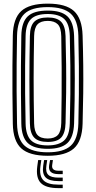

<svg xmlns="http://www.w3.org/2000/svg" viewBox="-20 -828 514 1031"><path d="M236.5 8.5Q137.8 8.5 94.1 -31.4Q50.5 -71.2 48.8 -163.2Q47.2 -251.2 46.8 -326.4Q46.2 -401.5 46.8 -476.1Q47.2 -550.8 48.8 -637Q50.5 -728.8 94.1 -768.6Q137.8 -808.5 236.5 -808.5Q333.8 -808.5 377.2 -768.8Q420.8 -729 423.5 -637.5Q426.2 -550.8 427 -476.5Q427.8 -402.2 426.9 -327Q426 -251.8 423.5 -162.8Q420.8 -69.8 376.4 -30.6Q332 8.5 236.5 8.5ZM236.5 -10.2Q321 -10.2 359.8 -45.4Q398.5 -80.5 400.8 -164Q402.8 -246.8 403.5 -320.8Q404.2 -394.8 403.6 -470.9Q403 -547 400.8 -636.5Q398.5 -719 360 -754.4Q321.5 -789.8 236.5 -789.8Q148.5 -789.8 111 -753.6Q73.5 -717.5 71.5 -636.5Q70 -559.2 69.4 -487.1Q68.8 -415 69.2 -337Q69.8 -259 71.5 -164Q73.2 -78.5 113.4 -44.4Q153.5 -10.2 236.5 -10.2ZM236.5 -28.8Q161.8 -28.8 128.9 -60.1Q96 -91.5 94.5 -164Q93 -251.2 92.5 -326.2Q92 -401.2 92.5 -475.9Q93 -550.5 94.5 -636.5Q96 -708.8 128.8 -740Q161.5 -771.2 236.5 -771.2Q309.2 -771.2 342.2 -740.1Q375.2 -709 377.8 -635.8Q381.5 -517.8 381.6 -405.8Q381.8 -293.8 377.8 -164.5Q375.2 -91 342 -59.9Q308.8 -28.8 236.5 -28.8ZM236.5 -47.2Q294.8 -47.2 323.9 -73.2Q353 -99.2 354.8 -165.2Q357 -247 357.8 -322.5Q358.5 -398 357.8 -474.4Q357 -550.8 354.8 -635Q353 -700.2 324.2 -726.5Q295.5 -752.8 236.5 -752.8Q173.8 -752.8 146.2 -725.4Q118.8 -698 117.5 -635.8Q115.5 -550.2 114.9 -476Q114.2 -401.8 114.9 -326.9Q115.5 -252 117.5 -164.5Q118.8 -102.5 146.1 -74.9Q173.5 -47.2 236.5 -47.2ZM236.5 -65.8Q186.2 -65.8 163.9 -89Q141.5 -112.2 140.5 -165.2Q135.5 -395 140.5 -635.5Q141.5 -689.5 164.6 -711.9Q187.8 -734.2 236.5 -734.2Q285.8 -734.2 308.1 -711.2Q330.5 -688.2 332 -634.8Q334.2 -554.8 335.1 -481.2Q336 -407.8 335.2 -331.5Q334.5 -255.2 332 -167Q330.5 -113.5 308.8 -89.6Q287 -65.8 236.5 -65.8ZM236.5 -84.2Q273 -84.2 290.5 -102.9Q308 -121.5 309 -167.8Q310.2 -240.2 310.9 -312.4Q311.5 -384.5 311.1 -462.9Q310.8 -541.2 309 -632.8Q308 -680 289.9 -697.9Q271.8 -715.8 236.5 -715.8Q198.8 -715.8 181.5 -697.2Q164.2 -678.8 163.2 -634.8Q160.8 -517.2 160.6 -406.5Q160.5 -295.8 163.2 -165.5Q164.2 -122 181.2 -103.1Q198.2 -84.2 236.5 -84.2ZM201.8 31.5 197 65.2Q190.2 116.8 213.1 140.1Q236 163.5 294 163.5H316.8V182.2H294Q226 182.2 199 154.4Q172 126.5 180.2 65.2L184.8 31.5ZM264.2 31.5 260.2 58.5Q255.8 88.8 294 88.8H316.8V107H294Q235.8 107 244 58.5L248.8 31.5ZM233.5 31.5 229 62Q223.8 95.5 239.1 110.6Q254.5 125.8 294 125.8H316.8V144.5H294Q244.5 144.5 225.1 124.8Q205.8 105 212 62L216.8 31.5Z"/></svg>

Font: Big Shoulders Inline Text
Style: Bold
Weight: 700
Designer: Patric King
Foundry: XO Type Co
Version: Version 1.000